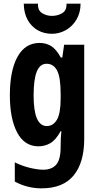

<svg xmlns="http://www.w3.org/2000/svg" viewBox="-20 -791 541 1051"><path d="M197 -556Q231 -556 259 -539.5Q287 -523 313 -476H321L331 -546H441V-31Q441 99 383 169.5Q325 240 207 240Q130 240 61 203V98Q105 119 146.5 128.5Q188 138 216 138Q263 138 287.5 110.5Q312 83 312 12V5Q312 -15 313 -35.5Q314 -56 316 -73H312Q285 -24 255 -7Q225 10 191 10Q114 10 74 -65.5Q34 -141 34 -269Q34 -405 76 -480.5Q118 -556 197 -556ZM235 -442Q199 -442 181.5 -399.5Q164 -357 164 -268Q164 -101 236 -101Q271 -101 291.5 -135.5Q312 -170 312 -253V-276Q312 -368 292.5 -405Q273 -442 235 -442ZM421 -771Q421 -722 399 -684.5Q377 -647 341 -626.5Q305 -606 264 -606Q222 -606 187.5 -625Q153 -644 132 -681Q111 -718 110 -771H188Q186 -735 210 -719.5Q234 -704 265 -704Q295 -704 320.5 -719Q346 -734 344 -771Z"/></svg>

Font: Noto Sans Telugu ExtraCondensed
Style: Bold
Weight: 700
Width: 2
Designer: Jelle Bosma - Monotype Design Team
Foundry: Monotype Imaging Inc.
Version: Version 2.005; ttfautohint (v1.8.4.7-5d5b)